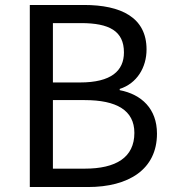

<svg xmlns="http://www.w3.org/2000/svg" viewBox="-20 -753 697 773"><path d="M100 0H334C498 0 612 -71 612 -215C612 -315 550 -373 462 -390V-395C531 -417 570 -481 570 -554C570 -683 467 -733 318 -733H100ZM193 -421V-660H306C420 -660 479 -628 479 -542C479 -468 428 -421 302 -421ZM193 -74V-350H321C449 -350 521 -309 521 -218C521 -119 447 -74 321 -74Z"/></svg>

Font: Source Han Sans CN Regular
Style: Regular
Weight: 400
Designer: Ryoko NISHIZUKA (kana & ideographs); Paul D. Hunt (Latin, Greek & Cyrillic); Wenlong ZHANG (bopomofo); Sandoll Communica
Foundry: Adobe Systems Incorporated
Version: Version 1.004;PS 1.004;hotconv 1.0.82;makeotf.lib2.5.63406